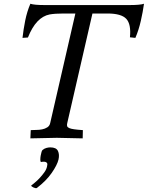

<svg xmlns="http://www.w3.org/2000/svg" viewBox="-20 -737 788 1024"><path d="M473 -665 339 -82Q336 -71 338 -64.5Q340 -58 349 -54Q358 -50 375.5 -47.5Q393 -45 422 -43L421 1Q292 -2 283 -2Q274 -2 142 1L144 -43Q156 -44 172.5 -44Q189 -44 204.5 -47Q220 -50 232.5 -58Q245 -66 248 -82L382 -665H320Q273 -665 245 -660Q172 -646 129 -537L100 -535Q105 -580 114.5 -627.5Q124 -675 142 -717Q162 -710 220 -710H669Q728 -710 748 -717Q742 -674 731 -625.5Q720 -577 702 -535L673 -538Q680 -608 653.5 -636.5Q627 -665 553 -665ZM207 63Q216 55 227.5 52Q239 49 248 49Q280 49 289 68Q298 87 292 114Q285 143 256 185Q227 227 176 266Q170 268 159 263Q148 258 146 253Q152 248 165 237.5Q178 227 191.5 212.5Q205 198 216.5 182Q228 166 231 150Q234 138 231 133Q228 128 222 126.5Q216 125 209 125.5Q202 126 198 127Q195 124 195 114Q195 104 197 93Q199 82 201.5 73.5Q204 65 207 63Z"/></svg>

Font: Lusitana
Style: Italic
Weight: 400
Italic angle: -12°
Designer: Ana Paula Megda
Foundry: Ana Paula Megda
Version: Version 1.000; ttfautohint (v1.1) -l 8 -r 50 -G 200 -x 14 -D